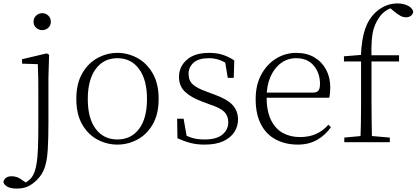

<svg xmlns="http://www.w3.org/2000/svg" viewBox="-92 -831 2435 1122"><path d="M6 271Q-31 271 -50.5 259Q-70 247 -72 232Q-64 199 -24 199Q-8 199 7 204Q22 209 40 223L75 246V253H44V243Q60 236 75 224Q90 212 100 195Q114 170 121 129.5Q128 89 130 33Q132 -23 132 -92V-281Q132 -332 131.5 -375Q131 -418 129 -456L37 -459V-485L181 -519L195 -511L191 -377V-114Q191 -18 187 45Q183 108 169 149Q155 190 124 220Q98 246 71 258.5Q44 271 6 271ZM155 -655Q135 -655 119.5 -668.5Q104 -682 104 -704Q104 -726 119.5 -740Q135 -754 155 -754Q175 -754 190 -740Q205 -726 205 -704Q205 -682 190 -668.5Q175 -655 155 -655Z M594 14Q533 14 478 -15Q423 -44 388.5 -103.5Q354 -163 354 -253Q354 -343 389 -403Q424 -463 479 -492.5Q534 -522 594 -522Q655 -522 710 -492.5Q765 -463 800 -403Q835 -343 835 -253Q835 -163 800 -103.5Q765 -44 710 -15Q655 14 594 14ZM594 -16Q674 -16 720.5 -77.5Q767 -139 767 -252Q767 -365 720.5 -428Q674 -491 594 -491Q514 -491 467.5 -428Q421 -365 421 -252Q421 -139 467.5 -77.5Q514 -16 594 -16Z M1104 14Q1058 14 1021.5 4.5Q985 -5 945 -23L943 -137H981L1002 -17L970 -18V-54Q997 -36 1028 -26Q1059 -16 1104 -16Q1173 -16 1207.5 -44.5Q1242 -73 1242 -116Q1242 -154 1218.5 -177.5Q1195 -201 1133 -221L1083 -240Q1024 -262 989 -295Q954 -328 954 -382Q954 -441 999.5 -481.5Q1045 -522 1130 -522Q1174 -522 1207.5 -511.5Q1241 -501 1277 -478L1274 -376H1239L1221 -485L1248 -483V-450Q1217 -472 1188 -481.5Q1159 -491 1129 -491Q1069 -491 1039.5 -465Q1010 -439 1010 -399Q1010 -360 1035 -337.5Q1060 -315 1114 -296L1162 -278Q1237 -251 1268 -216.5Q1299 -182 1299 -132Q1299 -93 1277.5 -59.5Q1256 -26 1213 -6Q1170 14 1104 14Z M1648 14Q1577 14 1521 -15Q1465 -44 1433.5 -103.5Q1402 -163 1402 -252Q1402 -334 1434.5 -394.5Q1467 -455 1521 -488.5Q1575 -522 1639 -522Q1701 -522 1745.5 -495.5Q1790 -469 1814 -423.5Q1838 -378 1838 -320Q1838 -283 1832 -260H1432V-290H1737Q1761 -290 1769.5 -302.5Q1778 -315 1778 -341Q1778 -404 1741.5 -447.5Q1705 -491 1638 -491Q1590 -491 1551 -463Q1512 -435 1489 -383.5Q1466 -332 1466 -263Q1466 -183 1491 -131Q1516 -79 1560 -54.5Q1604 -30 1661 -30Q1714 -30 1754.5 -48Q1795 -66 1827 -102L1842 -88Q1809 -41 1761 -13.5Q1713 14 1648 14Z M1920 0V-27L2037 -38H2059L2186 -27V0ZM2014 0Q2016 -56 2017 -113Q2018 -170 2018 -226V-472H1918V-502L2041 -512L2017 -500V-504Q2021 -600 2041 -659.5Q2061 -719 2102 -758Q2131 -785 2163.5 -798Q2196 -811 2230 -811Q2264 -811 2290 -798.5Q2316 -786 2323 -764Q2322 -750 2310.5 -740Q2299 -730 2280 -730Q2263 -730 2247 -739Q2231 -748 2210 -765L2182 -789V-798H2221V-789Q2191 -787 2164 -769Q2137 -751 2120 -723Q2104 -699 2094 -669.5Q2084 -640 2080.5 -596Q2077 -552 2079 -485V-226Q2079 -170 2080 -113Q2081 -56 2082 0ZM2049 -472V-508H2240V-472Z"/></svg>

Font: Source Han Serif JP VF
Style: Regular
Weight: 250
Designer: Ryoko NISHIZUKA 西塚涼子 (kana & ideographs); Frank Grießhammer (Latin, Greek & Cyrillic); Wenlong ZHANG 张文龙 (bopomofo); San
Foundry: Adobe
Version: Version 2.001;hotconv 1.1.0;makeotfexe 2.6.0